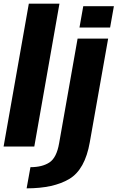

<svg xmlns="http://www.w3.org/2000/svg" viewBox="-20 -805 646 1055"><path d="M-0.2 0H168.5L306.7 -785H138.4ZM126.3 229.9Q274.6 229.9 361 178.2Q447.3 126.6 473.5 -24.1L574.3 -593H406.4L304.8 -17.5Q291 61.7 251.5 87.7Q211.9 113.6 147.3 113.6ZM437.5 -771 416.7 -653.7H585L605.8 -771Z"/></svg>

Font: Anybody Thin
Style: Italic
Weight: 100
Italic angle: -10°
Designer: Tyler Finck
Foundry: Etcetera Type Company
Version: Version 1.114;gftools[0.9.25]